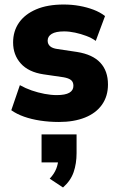

<svg xmlns="http://www.w3.org/2000/svg" viewBox="-20 -529 520 850"><path d="M241 11Q198 11 158.5 5Q119 -1 86.5 -12.5Q54 -24 30 -41L68 -152Q93 -138 120.5 -128.5Q148 -119 177 -113.5Q206 -108 231 -108Q269 -108 287 -118.5Q305 -129 305 -149Q305 -166 294.5 -174.5Q284 -183 261 -187L172 -200Q106 -210 72 -248Q38 -286 38 -341Q38 -391 64 -428.5Q90 -466 140 -487.5Q190 -509 262 -509Q298 -509 331.5 -503Q365 -497 394 -486Q423 -475 445 -458L404 -348Q386 -361 362 -370Q338 -379 312.5 -384.5Q287 -390 264 -390Q227 -390 209 -379Q191 -368 191 -349Q191 -334 201.5 -324.5Q212 -315 234 -312L321 -299Q390 -288 424 -251.5Q458 -215 458 -155Q458 -103 431.5 -65.5Q405 -28 356 -8.5Q307 11 241 11ZM259 301 200 262Q220 241 229 218Q238 195 238 173L271 190H164V66H319V149Q319 195 306 233Q293 271 259 301Z"/></svg>

Font: Nunito Sans 10pt SemiCondensed Black
Style: Regular
Weight: 900
Width: 4
Designer: Vernon Adams
Foundry: Vernon Adams
Version: Version 3.101;gftools[0.9.27]